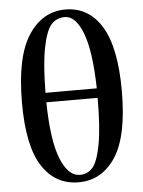

<svg xmlns="http://www.w3.org/2000/svg" viewBox="-57 -864 690 925"><g transform="rotate(-5 288.0 -401.5)"><path d="M412.1 -381.8H164.1Q167 -197.3 202.6 -108.4Q238.3 -19.5 294.9 -19.5Q333 -19.5 357.4 -47.9Q381.8 -76.2 397 -158.2Q412.1 -240.2 412.1 -381.8ZM164.1 -427.7H412.1Q408.2 -607.4 374.5 -695.3Q340.8 -783.2 288.1 -783.2Q248 -783.2 222.7 -754.9Q197.3 -726.6 181.2 -646Q165 -565.4 164.1 -427.7ZM293.9 -819.3Q406.2 -819.3 468.8 -717.3Q531.2 -615.2 531.2 -405.3Q531.2 -186.5 464.8 -85.4Q398.4 15.6 286.1 15.6Q173.8 15.6 110.4 -82Q46.9 -179.7 46.9 -388.7Q46.9 -610.4 114.7 -714.8Q182.6 -819.3 293.9 -819.3Z"/></g></svg>

Font: Bpmf Zihi Serif Bold
Style: Bold
Weight: 700
Foundry: But Ko
Version: Version 1.320